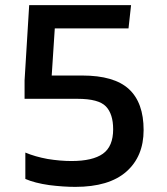

<svg xmlns="http://www.w3.org/2000/svg" viewBox="-20 -723 652 750"><path d="M274 7Q227 7 172 0Q116 -8 79 -24V-127Q117 -111 166 -102Q215 -94 259 -94Q342 -94 382 -122.5Q422 -151 422 -218Q422 -278 393.5 -307.5Q365 -337 283 -337H76V-409L94 -703H492L482 -612H194L182 -428H301Q426 -428 483.5 -375Q541 -322 541 -215Q541 -112 473.5 -52.5Q406 7 274 7Z"/></svg>

Font: Kanit Cyrillic
Style: Regular
Weight: 400
Designer: Katatrad Team, Sasha Pavljenko
Foundry: CadsonDemak, Pavljenko + Design
Version: Version 1.002;Fontself Maker 3.5.7